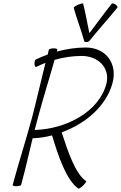

<svg xmlns="http://www.w3.org/2000/svg" viewBox="-20 -1094 715 1136"><path d="M509 -852C562 -918 620 -982 674 -1048C678 -1052 673 -1060 664 -1067C655 -1073 645 -1076 641 -1072C595 -1015 554 -956 509 -898C496 -956 487 -1015 472 -1072C472 -1076 459 -1073 444 -1067C428 -1060 416 -1052 416 -1048C434 -982 460 -918 478 -852C478 -847 483 -844 490 -846C496 -844 503 -847 509 -852ZM194 -698C212 -707 231 -715 249 -722C222 -615 198 -507 170 -400C134 -267 91 -133 55 0C53 4 62 8 76 8C90 8 103 4 105 0C130 -92 151 -184 173 -276C211 -277 250 -283 288 -293C324 -174 371 -29 444 22C446 24 459 16 472 4C484 -8 492 -19 490 -22C426 -64 381 -200 345 -311C486 -362 607 -465 645 -600C678 -718 606 -813 487 -813C431 -813 373 -804 316 -789C317 -792 318 -796 319 -800C321 -804 312 -808 298 -808C284 -808 271 -804 269 -800C267 -790 264 -781 262 -771C238 -763 215 -753 192 -742C187 -740 184 -728 184 -716C185 -704 189 -696 194 -698ZM205 -400C235 -513 271 -626 303 -740C356 -755 410 -763 463 -763C560 -763 632 -694 610 -600C567 -432 370 -330 185 -325C192 -350 198 -375 205 -400Z"/></svg>

Font: Nupuram Thin Italic
Style: Regular
Weight: 100
Designer: Santhosh Thottingal (santhosh.thottingal@gmail.com)
Foundry: SMC
Version: Version 1.000